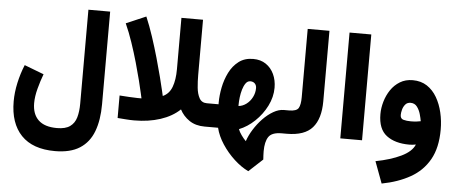

<svg xmlns="http://www.w3.org/2000/svg" viewBox="-58 -831 2958 1241"><g transform="rotate(5 1421.0 -210.0)"><path d="M609.4 -85.9Q609.4 17.1 581.5 90.6Q553.7 164.1 492.7 203.1Q431.6 242.2 332 242.2Q187.5 242.2 113 164.6Q38.6 86.9 38.6 -55.2Q38.6 -112.8 52.2 -175.3Q65.9 -237.8 89.4 -294.4L215.8 -246.1Q199.2 -202.6 185.3 -150.6Q171.4 -98.6 171.4 -55.2Q171.4 16.1 211.4 54.4Q251.5 92.8 332 92.8Q387.2 92.8 416.7 71.5Q446.3 50.3 457.3 12Q468.3 -26.4 468.3 -77.1V-687H609.4Z M995.6 -173.3Q1037.1 -191.9 1054.4 -238.3Q1071.8 -284.7 1071.8 -353.5V-687H1211.9V-327.6Q1211.9 -287.6 1215.8 -246.8Q1219.7 -206.1 1234.9 -178.7Q1250 -151.4 1283.7 -151.4H1301.8V0H1282.2Q1223.1 0 1182.6 -27.6Q1142.1 -55.2 1120.6 -97.2Q1070.8 -49.8 994.4 -24.9Q918 0 825.2 0Q797.9 0 771.2 -2.2Q744.6 -4.4 717.3 -6.3V-152.3Q747.6 -150.4 780 -148.2Q812.5 -146 835 -146H859.9Q859.9 -146 853 -177Q846.2 -208 833.3 -259.8Q820.3 -311.5 802.5 -374.3Q784.7 -437 762.9 -501.2Q741.2 -565.4 716.3 -620.6L845.2 -675.8Q870.1 -617.2 892.6 -549.1Q915 -481 933.8 -414.8Q952.6 -348.6 966.6 -293.9Q980.5 -239.3 988 -206.3Q995.6 -173.3 995.6 -173.3Z M1281.7 0V-151.4H1359.4V-162.6Q1359.4 -208.5 1369.6 -260.5Q1379.9 -312.5 1402.8 -358.6Q1425.8 -404.8 1463.9 -433.8Q1502 -462.9 1557.6 -462.9Q1606 -462.9 1640.1 -439.7Q1674.3 -416.5 1692.6 -377.2Q1710.9 -337.9 1710.9 -289.1Q1710.9 -229 1681.9 -171.1Q1652.8 -113.3 1605.7 -68.6Q1558.6 -23.9 1504.9 -2.9Q1511.2 14.6 1525.9 35.2Q1540.5 55.7 1555.7 70.8Q1568.4 32.7 1592.8 -6.3Q1617.2 -45.4 1648.9 -78.4Q1680.7 -111.3 1715.6 -131.3Q1750.5 -151.4 1783.2 -151.4H1799.3V0H1782.2Q1718.8 0 1697.5 32Q1676.3 64 1676.3 125.5Q1676.3 138.2 1677 151.6Q1677.7 165 1678.7 179.2L1588.4 262.7Q1542 240.7 1496.3 198.7Q1450.7 156.7 1416.5 104.7Q1382.3 52.7 1369.6 0ZM1551.3 -317.4Q1533.7 -317.4 1521.7 -300.8Q1509.8 -284.2 1502.4 -259.3Q1495.1 -234.4 1491.9 -208Q1488.8 -181.6 1488.8 -162.6V-151.4Q1516.6 -154.3 1540 -172.1Q1563.5 -189.9 1577.6 -217.5Q1591.8 -245.1 1591.8 -276.4Q1591.8 -294.9 1580.8 -306.2Q1569.8 -317.4 1551.3 -317.4Z M1779.8 -151.4H1815.9Q1865.7 -151.4 1878.4 -173.3Q1891.1 -195.3 1891.1 -244.1V-687H2032.2V-230Q2032.2 -116.2 1981.4 -58.1Q1930.7 0 1815.4 0H1779.8Z M2303.7 -687V-0.5H2162.6V-687Z M2804.2 -113.3Q2804.2 4.4 2760.7 81.3Q2717.3 158.2 2638.4 202.6Q2559.6 247.1 2454.1 267.1L2401.9 126.5Q2499 107.9 2566.4 75.4Q2633.8 43 2652.8 -3.4Q2630.4 1 2610.4 1Q2517.1 1 2462.2 -40.8Q2407.2 -82.5 2407.2 -179.7Q2407.2 -219.2 2419.2 -260.7Q2431.2 -302.2 2454.8 -337.4Q2478.5 -372.6 2514.2 -394.3Q2549.8 -416 2596.7 -416Q2650.4 -416 2689.5 -390.4Q2728.5 -364.7 2753.9 -321Q2779.3 -277.3 2791.7 -223.6Q2804.2 -169.9 2804.2 -113.3ZM2607.4 -149.9Q2628.4 -149.9 2645 -152.1Q2661.6 -154.3 2670.9 -156.2Q2668 -175.3 2660.4 -201.9Q2652.8 -228.5 2637.5 -248.8Q2622.1 -269 2595.7 -269Q2573.7 -269 2561.3 -254.2Q2548.8 -239.3 2543.7 -219.7Q2538.6 -200.2 2538.6 -185.5Q2538.6 -161.1 2559.1 -155.5Q2579.6 -149.9 2607.4 -149.9Z"/></g></svg>

Font: Vazirmatn UI NL Black
Style: Regular
Weight: 900
Designer: Saber Rastikerdar
Foundry: Saber Rastikerdar
Version: Version 33.003